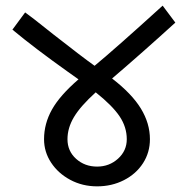

<svg xmlns="http://www.w3.org/2000/svg" viewBox="-20 -681 671 680"><path d="M511 -188Q511 -141 486.5 -103Q462 -65 419 -43Q376 -21 324 -21Q272 -21 229 -44Q186 -67 161 -105Q136 -143 136 -188Q136 -243 164 -293Q192 -343 258 -400L220 -427Q102 -511 24 -576L69 -637Q103 -612 127 -592.5Q151 -573 168 -560Q274 -477 315 -448Q391 -511 556 -661L601 -601Q488 -498 377 -403Q447 -349 479 -296.5Q511 -244 511 -188ZM429 -188Q429 -231 403.5 -269Q378 -307 319 -354Q265 -305 242 -266.5Q219 -228 219 -188Q219 -146 249.5 -118.5Q280 -91 324 -91Q367 -91 398 -119Q429 -147 429 -188Z"/></svg>

Font: Martel Sans
Style: Regular
Weight: 400
Designer: Dan Reynolds and Mathieu Réguer
Foundry: Dan Reynolds and Mathieu Réguer
Version: Version 1.002; ttfautohint (v1.1) -l 5 -r 5 -G 72 -x 0 -D la